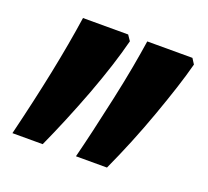

<svg xmlns="http://www.w3.org/2000/svg" viewBox="-93 -958 786 727"><g transform="rotate(20 300.0 -594.5)"><path d="M322 -823Q309 -772 290.5 -714.5Q272 -657 247 -590Q197 -458 145 -344H23Q58 -487 83.5 -611.5Q109 -736 125 -845H307ZM580 -823Q568 -777 550 -721.5Q532 -666 508 -599Q484 -532 458 -468.5Q432 -405 404 -344H279Q292 -395 306.5 -457.5Q321 -520 338 -598Q355 -676 366 -737Q377 -798 384 -845H566Z"/></g></svg>

Font: JuliaMono Italic
Style: Regular
Weight: 400
Italic angle: -9°
Monospace: yes
Designer: cormullion
Foundry: corm
Version: Version 0.049; ttfautohint (v1.8.4)